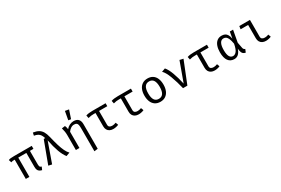

<svg xmlns="http://www.w3.org/2000/svg" viewBox="123 -2324 5907 4038"><g transform="rotate(-30 3077.0 -305.0)"><path d="M572.3 -468.2H486.7V-140Q486.7 -112.8 491.5 -96.7Q496.4 -80.5 507.2 -71.8Q517.9 -63.1 537.4 -59L506.2 11.8Q466.7 1.5 443.6 -15.6Q420.5 -32.8 410.3 -60.3Q400 -87.7 400 -129.7V-468.2H203.6V0H116.9V-468.2Q82.1 -468.2 66.7 -465.9Q51.3 -463.6 26.2 -455.9L6.7 -522.1Q28.2 -532.3 54.6 -536.2Q81 -540 140 -540H572.3Z M899 -540Q883.6 -590.8 863.1 -622.6Q842.6 -654.4 808.2 -673.8Q773.8 -693.3 718.5 -702.1L732.8 -770.8Q812.8 -759 863.3 -729.7Q913.8 -700.5 945.1 -648.5Q976.4 -596.4 996.4 -511.3Q1028.7 -377.4 1056.2 -286.4Q1083.6 -195.4 1115.9 -128.2Q1148.2 -61 1188.2 -21L1099.5 11.8Q1043.1 -58.5 999.2 -178.2Q955.4 -297.9 920.5 -473.3L748.2 12.8L665.1 -5.6L864.1 -540Z M1743.6 -392.3V206.7L1657.4 217.4V-328.7Q1657.4 -389.2 1651 -421Q1644.6 -452.8 1624.9 -468.2Q1605.1 -483.6 1563.6 -483.6Q1521.5 -483.6 1482.6 -456.7Q1443.6 -429.7 1419 -393.3V0H1332.8V-363.1Q1332.8 -447.7 1305.6 -541L1386.2 -552.3Q1393.8 -539 1401.3 -510.5Q1408.7 -482.1 1410.8 -461.5Q1444.6 -504.6 1493.6 -527.9Q1542.6 -551.3 1591.8 -551.3Q1668.7 -551.3 1706.2 -510Q1743.6 -468.7 1743.6 -392.3ZM1506.7 -622.1 1544.6 -828.2 1635.9 -811.8 1568.7 -611.3Z M2367.7 -15.9Q2347.7 -5.1 2311 3.3Q2274.4 11.8 2239.5 11.8Q2190.8 11.8 2154.6 -6.7Q2118.5 -25.1 2099 -60Q2079.5 -94.9 2079.5 -143.1V-468.2H2033.3Q1994.9 -468.2 1968.2 -464.6Q1941.5 -461 1900 -449.7L1886.2 -518.5Q1920.5 -530.3 1958.7 -535.1Q1996.9 -540 2045.6 -540H2365.6V-468.2H2165.6V-133.3Q2165.6 -94.9 2189 -77.4Q2212.3 -60 2253.8 -60Q2296.9 -60 2344.1 -79Z M2983.1 -15.9Q2963.1 -5.1 2926.4 3.3Q2889.7 11.8 2854.9 11.8Q2806.2 11.8 2770 -6.7Q2733.8 -25.1 2714.4 -60Q2694.9 -94.9 2694.9 -143.1V-468.2H2648.7Q2610.3 -468.2 2583.6 -464.6Q2556.9 -461 2515.4 -449.7L2501.5 -518.5Q2535.9 -530.3 2574.1 -535.1Q2612.3 -540 2661 -540H2981V-468.2H2781V-133.3Q2781 -94.9 2804.4 -77.4Q2827.7 -60 2869.2 -60Q2912.3 -60 2959.5 -79Z M3616.9 -270.3Q3616.9 -186.7 3590 -123.1Q3563.1 -59.5 3510.8 -23.8Q3458.5 11.8 3384.6 11.8Q3309.7 11.8 3257.7 -22.8Q3205.6 -57.4 3179 -120.5Q3152.3 -183.6 3152.3 -269.2Q3152.3 -353.3 3179.2 -416.9Q3206.2 -480.5 3258.7 -515.9Q3311.3 -551.3 3385.6 -551.3Q3460.5 -551.3 3512.3 -517.2Q3564.1 -483.1 3590.5 -419.7Q3616.9 -356.4 3616.9 -270.3ZM3244.6 -269.2Q3244.6 -163.1 3279.5 -111Q3314.4 -59 3384.6 -59Q3454.9 -59 3489.7 -111Q3524.6 -163.1 3524.6 -270.3Q3524.6 -376.9 3489.7 -429Q3454.9 -481 3385.6 -481Q3315.4 -481 3280 -429Q3244.6 -376.9 3244.6 -269.2Z M3934.9 0Q3894.9 -170.8 3839.2 -318.5Q3783.6 -466.2 3724.6 -518.5L3811.8 -550.3Q3867.7 -485.6 3913.3 -361Q3959 -236.4 3994.4 -76.4L4166.7 -551.3L4253.3 -531.8L4040.5 0Z M4829.2 -15.9Q4809.2 -5.1 4772.6 3.3Q4735.9 11.8 4701 11.8Q4652.3 11.8 4616.2 -6.7Q4580 -25.1 4560.5 -60Q4541 -94.9 4541 -143.1V-468.2H4494.9Q4456.4 -468.2 4429.7 -464.6Q4403.1 -461 4361.5 -449.7L4347.7 -518.5Q4382.1 -530.3 4420.3 -535.1Q4458.5 -540 4507.2 -540H4827.2V-468.2H4627.2V-133.3Q4627.2 -94.9 4650.5 -77.4Q4673.8 -60 4715.4 -60Q4758.5 -60 4805.6 -79Z M5354.4 -382.1 5382.6 -540H5461.5L5408.7 -252.3L5435.4 -112.3Q5439.5 -91.3 5450 -79.5Q5460.5 -67.7 5481 -60L5450.8 12.8Q5369.7 0 5356.4 -84.6L5347.2 -142.6Q5295.9 11.8 5179 11.8Q5085.1 11.8 5034.1 -57.9Q4983.1 -127.7 4983.1 -265.1Q4983.1 -349.7 5005.9 -414.4Q5028.7 -479 5074.1 -515.1Q5119.5 -551.3 5184.6 -551.3Q5231.8 -551.3 5265.4 -535.4Q5299 -519.5 5321 -482.3Q5343.1 -445.1 5354.4 -382.1ZM5075.9 -265.1Q5075.9 -159.5 5103.8 -108.7Q5131.8 -57.9 5187.2 -57.9Q5232.8 -57.9 5270.8 -104.1Q5308.7 -150.3 5332.3 -273.8Q5318.5 -354.4 5298.7 -400Q5279 -445.6 5253.1 -463.8Q5227.2 -482.1 5191.3 -482.1Q5135.9 -482.1 5105.9 -426.2Q5075.9 -370.3 5075.9 -265.1Z M5785.1 -467.2H5602.6L5612.8 -540H5871.3V-133.3Q5871.3 -95.4 5895.1 -77.7Q5919 -60 5960.5 -60Q6003.6 -60 6050.8 -79L6073.8 -15.9Q6054.4 -5.1 6017.4 3.3Q5980.5 11.8 5945.6 11.8Q5897.4 11.8 5861 -6.7Q5824.6 -25.1 5804.9 -60Q5785.1 -94.9 5785.1 -143.1Z"/></g></svg>

Font: Fira Code Fixed
Style: Regular
Weight: 400
Monospace: yes
Designer: Carrois Corporate, Edenspiekermann AG, Nikita Prokopov
Foundry: Carrois Corporate, Edenspiekermann AG, Nikita Prokopov
Version: Version 5.002